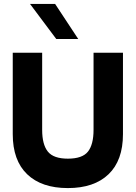

<svg xmlns="http://www.w3.org/2000/svg" viewBox="-20 -949 692 979"><path d="M133 -929H261L379 -750H267ZM457 -680H607V-265Q607 -131 533.5 -60.5Q460 10 326 10Q192 10 118.5 -60.5Q45 -131 45 -265V-680H195V-287Q195 -212 224 -176Q253 -140 326 -140Q400 -140 428.5 -176Q457 -212 457 -287Z"/></svg>

Font: Puffins on Iceburgs(2)
Style: on-Iceburgs-Bold
Weight: 700
Version: Version 1.0